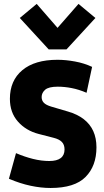

<svg xmlns="http://www.w3.org/2000/svg" viewBox="-20 -939 525 966"><path d="M234.4 6.8Q186.5 6.8 133.8 -4.4Q81.1 -15.6 24.9 -39.6L60.5 -168.5Q104 -149.9 146.2 -139.4Q188.5 -128.9 228 -128.9Q266.1 -128.9 285.4 -143.6Q304.7 -158.2 304.7 -187Q304.7 -211.4 291 -225.1Q277.3 -238.8 250 -245.6L174.3 -265.1Q110.4 -281.7 70.1 -327.4Q29.8 -373 29.8 -441.9Q29.8 -533.7 92.3 -585.9Q154.8 -638.2 269.5 -638.2Q311 -638.2 357.4 -629.6Q403.8 -621.1 443.4 -602.5L415.5 -472.2Q377 -488.8 340.8 -495.8Q304.7 -502.9 270.5 -502.9Q224.6 -502.9 207 -487.3Q189.5 -471.7 189.5 -450.7Q189.5 -433.1 200.9 -421.6Q212.4 -410.2 237.3 -402.8L321.8 -377.9Q369.1 -364.3 401.1 -339.6Q433.1 -314.9 449.2 -279.5Q465.3 -244.1 465.3 -197.8Q465.3 -104 410.4 -48.6Q355.5 6.8 234.4 6.8ZM225.1 -690.4 79.6 -848.6 164.6 -919.4 269.5 -798.8 375 -919.4 460 -848.6 314.5 -690.4Z"/></svg>

Font: Anaheim ExtraBold
Style: Regular
Weight: 800
Version: Version 2.001